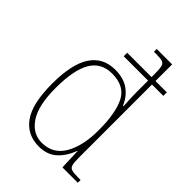

<svg xmlns="http://www.w3.org/2000/svg" viewBox="-224 -860 970 970"><g transform="rotate(45 261.0 -375.0)"><path d="M237 10Q153 10 106.5 -55Q60 -120 60 -262Q60 -403 105 -470.5Q150 -538 236 -538Q296 -538 334 -511Q372 -484 392 -437H396Q394 -464 393 -489.5Q392 -515 392 -538V-616H218V-641H392V-660Q392 -698 388 -714.5Q384 -731 370.5 -735.5Q357 -740 329 -740H310V-760H420V-641H501V-616H420V-91Q420 -58 424.5 -43Q429 -28 443.5 -24Q458 -20 489 -20H506V0H396L392 -112H390Q370 -57 333 -23.5Q296 10 237 10ZM236 -14Q315 -15 354 -83.5Q393 -152 393 -261Q393 -386 360 -449.5Q327 -513 239 -513Q161 -513 124.5 -450.5Q88 -388 88 -259Q88 -134 129 -73.5Q170 -13 236 -14Z"/></g></svg>

Font: Noto Serif Lao SemiCondensed Thin
Style: Regular
Weight: 100
Width: 4
Designer: Monotype Design Team
Foundry: Monotype Imaging Inc.
Version: Version 2.003; ttfautohint (v1.8.4.7-5d5b)